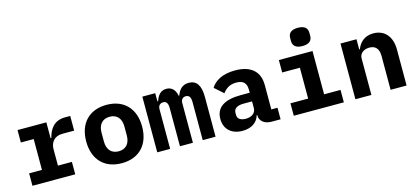

<svg xmlns="http://www.w3.org/2000/svg" viewBox="-62 -1228 3725 1718"><g transform="rotate(-15 1800.5 -369.5)"><path d="M73.9 0H470.2V-115.1H340.9V-268.1C340.9 -329.9 378.9 -380 452.1 -380H562.1V-516H513.1C410.9 -516 366.8 -446 348 -370H340.9V-516H73.9V-400.9H192.8V-115.1H73.9Z M900.2 12.1C1061.1 12.1 1159.1 -90.9 1159.1 -258.2C1159.1 -425.1 1061.1 -528.1 900.2 -528.1C739 -528.1 641 -425.1 641 -258.2C641 -90.9 739 12.1 900.2 12.1ZM794 -217V-299C794 -375 834.2 -418 900.2 -418C966.3 -418 1006 -375 1006 -299V-217C1006 -141 966.3 -98 900.2 -98C834.2 -98 794 -141 794 -217Z M1349.4 0V-367.9C1349.4 -403.1 1370.4 -419 1397.4 -419C1423.3 -419 1440.3 -402 1440.3 -354V0H1560.4V-367.9C1560.4 -403.1 1581.3 -419 1606.2 -419C1633.2 -419 1651.3 -402 1651.3 -354V0H1770.2V-369C1770.2 -475.1 1734.4 -528.1 1662.3 -528.1C1598.4 -528.1 1569.2 -486.9 1552.2 -440H1546.2C1535.2 -497.2 1503.2 -528.1 1454.2 -528.1C1399.1 -528.1 1372.2 -487.9 1356.2 -440H1349.4V-516H1230.1V0Z M2287.3 0H2372.5V-106.9H2315.3V-333.1C2315.3 -463.1 2231.5 -528.1 2090.6 -528.1C1975.5 -528.1 1900.6 -485.1 1866.5 -426.8L1947.4 -355.1C1975.5 -393.1 2011.4 -420.1 2073.5 -420.1C2141.3 -420.1 2167.3 -388.1 2167.3 -327.1V-301.1H2084.5C1933.6 -301.1 1852.3 -250 1852.3 -142C1852.3 -45.1 1918.3 12.1 2018.5 12.1C2097.3 12.1 2157.3 -24.1 2175.4 -90.9H2180.4V-89.1C2180.4 -32 2227.3 0 2287.3 0ZM1997.5 -139.9V-160.2C1997.5 -199.9 2029.5 -220.9 2088.4 -220.9H2167.3V-159.1C2167.3 -111.2 2126.4 -84.9 2074.6 -84.9C2027.3 -84.9 1997.5 -104 1997.5 -139.9Z M2732.6 -582C2798.7 -582 2821.7 -612.9 2821.7 -652V-681.1C2821.7 -720.9 2798.7 -751.1 2732.6 -751.1C2666.5 -751.1 2643.5 -720.9 2643.5 -681.1V-652C2643.5 -612.9 2666.5 -582 2732.6 -582ZM2494.7 0H2958.5V-115.1H2806.5V-516H2494.7V-400.9H2658.7V-115.1H2494.7Z M3213.8 0V-339.1C3213.8 -388.8 3258.9 -414.1 3304.7 -414.1C3362.6 -414.1 3391.7 -378.9 3391.7 -313.9V0H3539.8V-334.2C3539.8 -459.2 3470.9 -528.1 3371.8 -528.1C3288.7 -528.1 3242.5 -480.1 3219.8 -421.9H3213.8V-516H3065.7V0Z"/></g></svg>

Font: Margiela Mono Bold
Style: Regular
Weight: 700
Designer: Mike Abbink, Paul van der Laan, Pieter van Rosmalen
Foundry: Bold Monday
Version: Version 2.003 2021